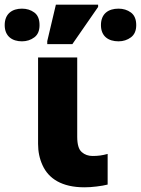

<svg xmlns="http://www.w3.org/2000/svg" viewBox="-92 -796 606 826"><path d="M219.2 -606 330.1 -766.1V-775.9H148.4L111.3 -619.1V-606ZM2.4 -618.2C22.9 -618.2 40.5 -624 55.7 -635.3C70.8 -646.5 78.1 -664.1 78.1 -688C78.1 -712.9 70.8 -731 55.7 -742.2C40.5 -753.4 22.9 -758.8 2.4 -758.8C-39.1 -758.8 -71.8 -737.3 -71.8 -688C-71.8 -639.6 -39.1 -618.2 2.4 -618.2ZM418 -618.2C438 -618.2 456.1 -624 471.2 -635.3C486.3 -646.5 494.1 -664.1 494.1 -688C494.1 -712.9 486.3 -731 471.2 -742.2C456.1 -753.4 438 -758.8 418 -758.8C374.5 -758.8 342.3 -737.3 342.3 -688C342.3 -639.6 374.5 -618.2 418 -618.2ZM271 9.8C287.1 9.8 304.7 8.8 323.7 6.3C342.8 3.9 358.4 1.5 371.1 -2V-133.8C348.1 -127.4 330.1 -125 306.2 -125C288.1 -125 272.5 -130.4 259.8 -141.6C246.6 -152.8 240.2 -174.8 240.2 -208V-548.8H71.8V-176.8C71.8 -143.6 78.1 -112.8 91.3 -84.5C117.2 -27.8 173.8 9.8 271 9.8Z"/></svg>

Font: Noto Reveo Sans
Style: Regular
Weight: 800
Designer: Monotype Design Team
Foundry: Monotype Imaging Inc.
Version: Version 2.007